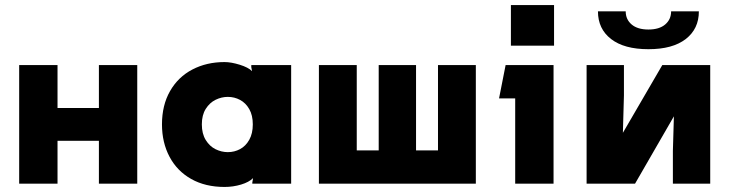

<svg xmlns="http://www.w3.org/2000/svg" viewBox="-20 -728 2900 761"><path d="M524 0H372V-170H208V0H56V-470H208V-300H372V-470H524Z M982 -235Q982 -271 968 -295.5Q954 -320 931.5 -332Q909 -344 883 -344Q858 -344 834.5 -332.5Q811 -321 795.5 -296.5Q780 -272 780 -235Q780 -198 795.5 -173Q811 -148 834.5 -136.5Q858 -125 883 -125Q909 -125 931.5 -137Q954 -149 968 -174Q982 -199 982 -235ZM979 -446 976 -462V-470H1134V0H980V-4L983 -22Q967 -6 935.5 3.5Q904 13 870 13Q794 13 738 -18.5Q682 -50 652 -106.5Q622 -163 622 -235Q622 -311 654 -367Q686 -423 742.5 -452.5Q799 -482 870 -482Q896 -482 930 -471.5Q964 -461 979 -446Z M1481 -132V-470H1629V-132H1716V-470H1866V0H1244V-470H1394V-132Z M2176 -708V-547H2005V-708ZM2174 0H2022V-338H1958L1984 -470H2174Z M2795 0H2647V-130L2653 -334L2737 -416L2497 0H2305V-470H2453V-350L2447 -136L2363 -54L2605 -470H2795ZM2350 -683H2460Q2460 -651 2483.5 -631Q2507 -611 2550 -611Q2593 -611 2616.5 -631Q2640 -651 2640 -683H2750Q2750 -613.6 2698 -573.3Q2646 -533 2550 -533Q2454 -533 2402 -573.3Q2350 -613.6 2350 -683Z"/></svg>

Font: Kreadon
Style: Regular
Weight: 400
Designer: kohakuno
Foundry: StudioGnu
Version: Version 1.000;Glyphs 3.1.2 (3151)